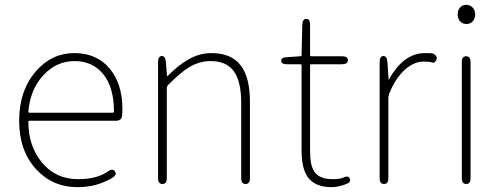

<svg xmlns="http://www.w3.org/2000/svg" viewBox="-20 -759 2065 792"><path d="M300 13Q197 13 130 -60Q59 -136 59 -261Q59 -386 129 -466Q194 -540 286.5 -540Q379 -540 432 -476.5Q485 -413 485 -309Q485 -297 484 -285Q483 -261 459 -261H102Q97 -261 97 -256Q97 -156 153.5 -88Q210 -20 302 -20Q381 -20 425 -52Q445 -66 454 -52Q464 -38 443 -25Q423 -13 396 -3Q352 13 300 13ZM97 -299Q97 -294 102 -294H445Q450 -294 450 -299Q450 -399 406 -453Q362 -507 287.5 -507Q213 -507 159 -449Q105 -391 97 -299Z M650 0Q632 0 632 -24V-503Q632 -527 647 -528Q662 -528 664 -505L669 -448Q669 -443 673 -447Q716 -490 754 -512Q801 -540 852 -540Q933 -540 972 -490.5Q1011 -441 1011 -339V-24Q1011 0 993 0Q975 0 975 -24V-334Q975 -422 945 -464.5Q915 -507 848 -507Q802 -507 759 -481Q722 -458 674 -409Q668 -403 668 -394V-24Q668 0 650 0Z M1348 13Q1279 13 1249 -29Q1224 -65 1224 -140V-489Q1224 -494 1219 -494H1164Q1140 -494 1140 -508Q1139 -522 1163 -523L1219 -527Q1224 -527 1224 -532L1227 -658Q1228 -681 1244 -681Q1259 -681 1259 -657V-532Q1259 -527 1264 -527H1391Q1415 -527 1415 -511Q1415 -494 1391 -494H1264Q1259 -494 1259 -489V-135Q1259 -78 1276 -52Q1297 -20 1351 -20Q1382 -20 1395 -26Q1417 -37 1423 -22Q1429 -7 1406 1Q1374 13 1348 13Z M1564 0Q1546 0 1546 -24V-503Q1546 -527 1561 -528Q1576 -528 1578 -504L1583 -433Q1583 -428 1585 -432Q1645 -540 1733 -540Q1762 -540 1766 -538Q1787 -528 1780 -512Q1773 -497 1763 -501Q1753 -505 1728 -505Q1689 -505 1653 -474Q1611 -437 1586 -374Q1582 -364 1582 -354V-24Q1582 0 1564 0Z M1903 0Q1885 0 1885 -24V-503Q1885 -527 1903 -527Q1921 -527 1921 -503V-24Q1921 0 1903 0ZM1904 -660Q1888 -660 1878 -671Q1868 -682 1868 -700Q1868 -718 1878 -728.5Q1888 -739 1903.5 -739Q1919 -739 1929.5 -728Q1940 -717 1940 -699.5Q1940 -682 1930 -671Q1920 -660 1904 -660Z"/></svg>

Font: Resource Han Rounded JP ExtraLight
Style: Regular
Weight: 250
Designer: Cyano Hao (round all glyphs); Ryoko NISHIZUKA 西塚涼子 (kana, bopomofo & ideographs); Paul D. Hunt (Latin, Greek & Cyrillic)
Foundry: Cyano Hao
Version: 0.990